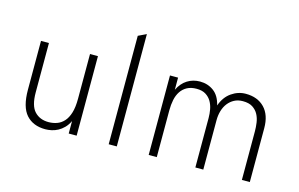

<svg xmlns="http://www.w3.org/2000/svg" viewBox="-91 -951 1857 1192"><g transform="rotate(15 837.5 -355.0)"><path d="M413 0V-80Q400 -53 382.5 -35.5Q365 -18 345.5 -7.5Q326 3 305 7.5Q284 12 265 12Q186 12 142 -37.5Q98 -87 98 -197V-511H149V-194Q149 -108 183 -72Q217 -36 273 -36Q301 -36 326.5 -45Q352 -54 371.5 -75.5Q391 -97 402 -133Q413 -169 413 -224V-511H464V0Z M670 0V-697L722 -722V0Z M1412 -523Q1488 -523 1532.5 -477Q1577 -431 1577 -346V0H1526V-312Q1526 -339 1522 -367.5Q1518 -396 1505.5 -419.5Q1493 -443 1469.5 -458.5Q1446 -474 1406 -474Q1375 -474 1351.5 -461.5Q1328 -449 1311.5 -428Q1295 -407 1286.5 -378.5Q1278 -350 1278 -318V0H1227V-318Q1227 -345 1222 -372.5Q1217 -400 1204 -422.5Q1191 -445 1168 -459.5Q1145 -474 1109 -474Q1073 -474 1048 -460.5Q1023 -447 1007.5 -423.5Q992 -400 985.5 -368.5Q979 -337 979 -301V0H927V-511H979V-433Q1001 -478 1037 -500.5Q1073 -523 1118 -523Q1168 -523 1206 -495Q1244 -467 1258 -407Q1278 -464 1320.5 -493.5Q1363 -523 1412 -523Z"/></g></svg>

Font: Transpass ExtraLight
Style: Regular
Weight: 200
Designer: Delve Withrington
Foundry: Delve Fonts
Version: Version 1.001;December 18, 2019;FontCreator 12.0.0.2547 64-b